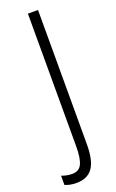

<svg xmlns="http://www.w3.org/2000/svg" viewBox="-219 -756 595 981"><g transform="rotate(-20 79.0 -265.0)"><path d="M15 184Q-21 184 -47 172V122Q-34 127 -19.5 130Q-5 133 10 133Q48 133 62.5 102.5Q77 72 77 8V-714H132V15Q132 105 103.5 144.5Q75 184 15 184Z"/></g></svg>

Font: Noto Sans Ethiopic ExtraCondensed Light
Style: Regular
Weight: 300
Width: 2
Designer: Monotype Design Team
Foundry: Monotype Imaging Inc.
Version: Version 2.102; ttfautohint (v1.8.4.7-5d5b)